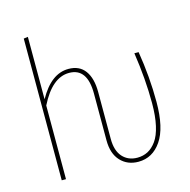

<svg xmlns="http://www.w3.org/2000/svg" viewBox="-109 -843 950 959"><g transform="rotate(-15 366.5 -363.0)"><path d="M632.8 -519Q654.8 -385.3 654.8 -255.9Q654.8 -121.6 609.6 -55.9Q564.5 9.8 491.2 9.8Q434.6 9.8 399.2 -28.1Q363.8 -65.9 363.8 -134.8V-377Q363.8 -508.8 270 -508.8Q182.1 -508.8 118.2 -380.9V0H96.2V-732.9L118.2 -735.8V-413.1Q182.1 -528.8 272 -528.8Q328.6 -528.8 357.4 -489.3Q386.2 -449.7 386.2 -378.9V-136.2Q386.2 -75.2 415 -43.2Q443.8 -11.2 491.2 -11.2Q521 -11.2 545.4 -23.9Q569.8 -36.6 589.8 -64.2Q609.9 -91.8 620.8 -140.4Q631.8 -189 631.8 -255.9Q631.8 -380.4 610.8 -519Z"/></g></svg>

Font: Fira Sans Compressed Thin
Style: Regular
Weight: 100
Width: 1
Designer: Carrois Corporate & Edenspiekermann AG
Foundry: Carrois Corporate GbR & Edenspiekermann AG
Version: Version 4.203;PS 004.203;hotconv 1.0.88;makeotf.lib2.5.64775